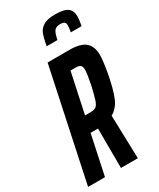

<svg xmlns="http://www.w3.org/2000/svg" viewBox="-234 -962 856 1032"><g transform="rotate(-30 194.0 -446.0)"><path d="M135 -688H272Q340 -688 369.5 -661.5Q399 -635 399 -583Q399 -549 386 -475Q369 -385 349.5 -338Q330 -291 290 -268L298 0H193L192 -245H187H146L94 0H-11ZM276 -461Q290 -531 290 -553Q290 -573 281.5 -581Q273 -589 252 -589H220L167 -341H201Q224 -341 235.5 -349.5Q247 -358 255 -381.5Q263 -405 276 -461ZM398 -823Q398 -805 391 -766H324Q329 -793 329 -806Q329 -820 322 -826.5Q315 -833 296 -833Q269 -833 258.5 -817.5Q248 -802 241 -766H174Q183 -814 192 -837.5Q201 -861 225 -876.5Q249 -892 298 -892Q354 -892 376 -875Q398 -858 398 -823Z"/></g></svg>

Font: Saira Ultra Condensed
Style: Bold Italic
Weight: 700
Width: 1
Italic angle: -12°
Designer: Hector Gatti with collaboration of the Omnibus-Type team
Foundry: Omnibus-Type
Version: Version 1.001; ttfautohint (v1.8)